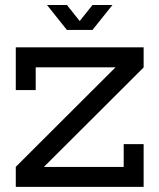

<svg xmlns="http://www.w3.org/2000/svg" viewBox="-20 -728 621 748"><path d="M539.6 -543.5V-465.8H539.1L539.6 -465.3L150.9 -77.6H461.9V-166.5H539.6V0H41.5V-77.6H42L41.5 -78.1L430.2 -465.8H119.1V-377H41.5V-543.5ZM240.7 -611.3 163.1 -708.5H240.7L290.5 -646L340.3 -708.5H418L340.3 -611.3Z"/></svg>

Font: Turpis
Style: Regular
Weight: 400
Designer: GGBotNet
Foundry: f0n7
Version: 1.00